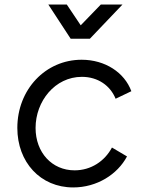

<svg xmlns="http://www.w3.org/2000/svg" viewBox="-20 -810 652 842"><path d="M374 -640 517 -790H422L334 -699L273 -790H192L290 -640ZM301 12C405 12 495 -45 537 -124L471 -163C439 -103 379 -63 307 -63C208 -63 136 -141 136 -249C136 -366 221 -473 339 -473C410 -473 464 -434 487 -377L556 -410C526 -492 441 -548 338 -548C180 -548 56 -418 56 -249C56 -99 157 12 301 12Z"/></svg>

Font: Plus Jakarta Sans
Style: Italic
Weight: 400
Italic angle: -8°
Designer: Gumpita Rahayu
Foundry: Tokotype
Version: Version 2.071;gftools[0.9.30]